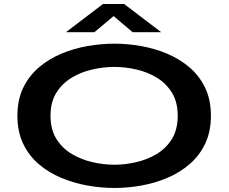

<svg xmlns="http://www.w3.org/2000/svg" viewBox="-20 -923 1140 954"><path d="M548.5 11Q482.5 11 414.2 -1.2Q346 -13.5 283.8 -39.5Q221.5 -65.5 172.5 -107.5Q123.5 -149.5 95 -209.2Q66.5 -269 66.5 -348Q66.5 -427 95 -486.2Q123.5 -545.5 172.5 -587.5Q221.5 -629.5 283.8 -655.8Q346 -682 414.2 -694Q482.5 -706 548.5 -706Q614 -706 681.8 -694Q749.5 -682 811.5 -655.8Q873.5 -629.5 922.2 -587.8Q971 -546 999.5 -486.5Q1028 -427 1028 -348Q1028 -269 999.5 -209.2Q971 -149.5 922.2 -107.5Q873.5 -65.5 811.5 -39.2Q749.5 -13 681.8 -1Q614 11 548.5 11ZM548.5 -104.5Q600.5 -104.5 655.8 -117Q711 -129.5 758 -157.5Q805 -185.5 834 -232.2Q863 -279 863 -348Q863 -416.5 834 -463Q805 -509.5 758 -537.8Q711 -566 655.8 -578.2Q600.5 -590.5 548.5 -590.5Q496 -590.5 440.5 -578.2Q385 -566 337.5 -537.8Q290 -509.5 260.5 -463Q231 -416.5 231 -348Q231 -279 260.5 -232.2Q290 -185.5 337.5 -157.5Q385 -129.5 440.5 -117Q496 -104.5 548.5 -104.5ZM307.5 -763 491.5 -903H597L781 -763H639L544.5 -843L449 -763Z"/></svg>

Font: Trispace Expanded SemiBold
Style: Regular
Weight: 600
Width: 7
Designer: Tyler Finck
Foundry: Etcetera Type Company
Version: Version 1.210; ttfautohint (v1.8.3)